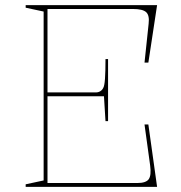

<svg xmlns="http://www.w3.org/2000/svg" viewBox="-20 -728 707 748"><path d="M80 0V-10L150 -25V-683L80 -698V-708H592L558 -484H543L559 -635Q563 -668 549.5 -680.5Q536 -693 498 -693H165V-368H354Q363 -368 370.5 -372.5Q378 -377 382 -385Q387 -393 389 -421Q391 -449 391 -498H401V-256H391L385 -353H165V-15H515Q549 -15 559.5 -30Q570 -45 565 -83L543 -243H558L592 0Z"/></svg>

Font: Kalnia Thin Thin
Style: Regular
Weight: 250
Version: Version 1.105